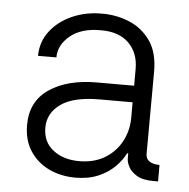

<svg xmlns="http://www.w3.org/2000/svg" viewBox="-45 -599 646 655"><g transform="rotate(5 278.0 -271.5)"><path d="M236.2 11.7Q186.8 11.7 146.1 -7.6Q105.5 -27 81.1 -63.9Q56.8 -100.9 56.8 -153.1Q56.8 -234.4 119.3 -276.5Q181.8 -318.5 283.4 -318.2H409.1V-376.4Q409.1 -430.4 375.5 -463.8Q342 -497.2 279.8 -496.8Q212.4 -497.2 174.4 -465.4Q136.4 -433.6 136.4 -391.3L73.5 -391Q73.9 -439.6 102.1 -476.2Q130.3 -512.8 177 -533.4Q223.7 -554 278.8 -553.6Q327.1 -554 371.4 -536Q415.8 -518.1 444.4 -478Q473 -437.9 472.7 -370.7L471.6 -89.8Q471.6 -73.2 484.4 -64.8Q497.2 -56.5 516.7 -56.5H518.8V0H502.8Q465.9 0 445.5 -12.4Q425.1 -24.9 417.1 -40.8Q409.1 -56.8 409.1 -67.8V-86.6H405.2Q394.2 -63.2 371.6 -40.5Q349.1 -17.8 315.3 -3Q281.6 11.7 236.2 11.7ZM244.3 -45.5Q295.1 -45.5 331.9 -67.6Q368.6 -89.8 388.7 -127.1Q408.7 -164.4 408.7 -209.2V-261.4H296.5Q206.7 -261.4 163.2 -230.3Q119.7 -199.2 119.7 -149.5Q119.7 -100.1 155.2 -72.8Q190.7 -45.5 244.3 -45.5Z"/></g></svg>

Font: Inter Zeller Light
Style: Regular
Weight: 300
Designer: Rasmus Andersson; Joe Bland
Foundry: zeller
Version: Version 3.015;git-dec3a8cb1